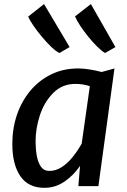

<svg xmlns="http://www.w3.org/2000/svg" viewBox="-20 -892 609 920"><path d="M192.5 8Q115.5 8 77.2 -48.2Q39 -104.5 39 -202.5Q39 -276.5 61.2 -341.8Q83.5 -407 125.2 -457Q167 -507 225 -535.5Q283 -564 355 -564Q380 -564 411 -559Q442 -554 467 -547L528.5 -564L451.5 0H355.5L363.5 -97Q333.5 -53 289.8 -22.5Q246 8 192.5 8ZM216.5 -73Q248 -73 276.2 -91.5Q304.5 -110 328.5 -140Q352.5 -170 371.5 -204L410.5 -479Q378 -490 341 -490Q278.5 -490 235.5 -447Q192.5 -404 171.5 -340.8Q150.5 -277.5 150.5 -214.5Q150.5 -179.5 156 -147Q161.5 -114.5 175.8 -93.8Q190 -73 216.5 -73ZM265 -638Q248.5 -645.5 226 -667Q203.5 -688.5 180.8 -715.8Q158 -743 140 -769.2Q122 -795.5 115 -812.5L191 -872.5L313.5 -666.5ZM483.5 -638Q467 -647.5 445.5 -668.8Q424 -690 402.5 -716.8Q381 -743.5 364 -769.2Q347 -795 339.5 -813.5L415.5 -872.5L533 -666.5Z"/></svg>

Font: Merriweather Sans Italic
Style: Regular
Weight: 400
Italic angle: -7.5°
Designer: Eben Sorkin
Foundry: Eben Sorkin
Version: Version 1.008; ttfautohint (v1.7.19-72a1) -l 8 -r 50 -G 200 